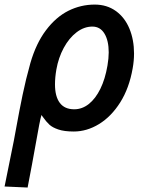

<svg xmlns="http://www.w3.org/2000/svg" viewBox="-43 -574 663 838"><path d="M-23 240 17.5 39.5Q25.5 -1 28.5 -20Q42 -94.5 55.8 -160.8Q69.5 -227 89.5 -298.5Q114.5 -385 157.8 -442.2Q201 -499.5 255.2 -526.8Q309.5 -554 370.5 -554Q423.5 -554 462.5 -526Q501.5 -498 521.8 -449.2Q542 -400.5 542 -340.5Q542 -308.5 536 -275.5Q521 -189.5 481.8 -127.2Q442.5 -65 389.2 -32.5Q336 0 279 0Q237.5 0 211.8 -8.8Q186 -17.5 172.5 -30Q159 -42.5 144.5 -63L138 -72Q134 -59.5 128 -28.5Q122 2.5 115 43Q97 144.5 77.5 244.5ZM426 -287.5Q431.5 -319.5 431.5 -345.5Q431.5 -396.5 413 -427.2Q394.5 -458 360 -458Q324 -458 291.2 -433Q258.5 -408 235.2 -365Q212 -322 203 -270.5Q197 -235.5 197 -206Q197 -153 218 -125Q239 -97 281 -97Q315.5 -97 344.8 -120.2Q374 -143.5 395 -186.2Q416 -229 426 -287.5Z"/></svg>

Font: JuliaMono
Style: Bold Italic
Weight: 700
Italic angle: -9°
Monospace: yes
Designer: cormullion
Foundry: corm
Version: Version 0.057; ttfautohint (v1.8.4)